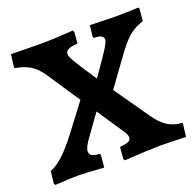

<svg xmlns="http://www.w3.org/2000/svg" viewBox="-117 -771 916 901"><g transform="rotate(-20 340.5 -321.0)"><path d="M353 0 358 -60Q387 -62 400.5 -68Q414 -74 414 -88Q414 -102 398 -124L311 -254L243 -159Q223 -132 215.5 -117Q208 -102 208 -92Q208 -77 219.5 -70Q231 -63 257 -62L261 -54L255 6Q159 -1 126 -1Q89 -1 11 4L7 -6L14 -65Q73 -85 159 -199L259 -331L151 -493Q124 -533 95 -550.5Q66 -568 22 -576L18 -581L26 -644Q115 -642 184 -642Q244 -642 336 -649L341 -640L336 -584Q304 -582 289.5 -574.5Q275 -567 275 -553Q275 -540 295.5 -506.5Q316 -473 366 -398Q365 -397 397 -443Q430 -490 447.5 -518Q465 -546 465 -557Q465 -570 454 -576Q443 -582 416 -583L414 -588L420 -645L467 -644Q521 -642 551 -642Q596 -642 662 -645L666 -638L660 -578Q616 -563 590 -541.5Q564 -520 528 -472L419 -322L539 -150Q568 -108 598 -88.5Q628 -69 670 -66L673 -62L665 2Q577 -1 536 -1Q487 -1 358 7Z"/></g></svg>

Font: Alegreya
Style: Bold
Weight: 700
Designer: Juan Pablo del Peral
Foundry: Huerta Tipografica
Version: Version 2.008; ttfautohint (v1.8)